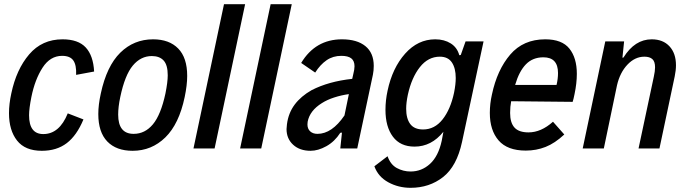

<svg xmlns="http://www.w3.org/2000/svg" viewBox="-20 -710 3282 918"><path d="M23 -169Q23 -213 34 -263Q58 -378 119.5 -450Q181 -522 279 -522Q354 -522 390 -483Q426 -444 430 -368L344 -352Q346 -399 330.5 -421Q315 -443 277 -443Q220 -443 183.5 -386.5Q147 -330 130 -246Q119 -191 119 -159Q119 -69 187 -69Q264 -69 304 -168L379 -139Q347 -62 299 -25.5Q251 11 180 11Q100 11 61.5 -38Q23 -87 23 -169Z M450 -165Q450 -209 462 -263Q490 -394 555 -458Q620 -522 712 -522Q789 -522 832 -478Q875 -434 875 -347Q875 -303 863 -246Q836 -117 770.5 -53Q705 11 614 11Q536 11 493 -33.5Q450 -78 450 -165ZM771 -263Q782 -318 782 -350Q782 -399 762.5 -420.5Q743 -442 706 -442Q653 -442 615 -396.5Q577 -351 555 -246Q545 -199 545 -162Q545 -70 619 -70Q673 -70 711 -115.5Q749 -161 771 -263Z M1051 -690H1152L1006 0H905Z M1274 -690H1375L1229 0H1128Z M1767 -395Q1767 -373 1763 -353L1688 0H1607L1615 -76L1607 -75Q1580 -33 1540.5 -11Q1501 11 1465 11Q1413 11 1381.5 -18Q1350 -47 1350 -93Q1350 -100 1352 -116Q1359 -170 1389 -210Q1419 -250 1470 -279Q1552 -321 1664 -333L1669 -355Q1675 -378 1675 -393Q1675 -419 1659.5 -431Q1644 -443 1612 -443Q1572 -443 1541.5 -422Q1511 -401 1487 -363L1420 -409Q1488 -522 1615 -522Q1687 -522 1727 -489.5Q1767 -457 1767 -395ZM1627 -158 1648 -260Q1612 -255 1578 -244Q1544 -233 1519 -217Q1461 -181 1451 -128Q1450 -124 1450 -115Q1450 -94 1463 -82Q1476 -70 1498 -70Q1567 -70 1627 -158Z M2292 -512 2189 -31Q2164 85 2098.5 136.5Q2033 188 1943 188Q1885 188 1836.5 161.5Q1788 135 1770 85L1833 37Q1847 77 1877.5 93.5Q1908 110 1943 110Q1996 110 2036 73.5Q2076 37 2092 -37L2100 -80Q2043 -9 1962 -9Q1894 -9 1858.5 -56.5Q1823 -104 1823 -185Q1823 -230 1833 -276Q1856 -385 1917 -453.5Q1978 -522 2061 -522Q2104 -522 2135 -502.5Q2166 -483 2176 -446L2183 -447L2206 -512ZM2159 -337Q2159 -384 2140.5 -411.5Q2122 -439 2083 -439Q2027 -439 1987.5 -389Q1948 -339 1930 -257Q1922 -219 1922 -190Q1922 -143 1941.5 -117Q1961 -91 2003 -91Q2058 -91 2096 -139Q2134 -187 2151 -267Q2159 -307 2159 -337Z M2738 -357Q2738 -312 2727 -260Q2722 -235 2718 -223L2424 -226Q2419 -200 2419 -170Q2419 -123 2440 -100Q2461 -77 2507 -77Q2567 -77 2624 -128L2678 -67Q2633 -25 2588.5 -7.5Q2544 10 2494 10Q2406 10 2364 -38.5Q2322 -87 2322 -170Q2322 -214 2332 -258Q2357 -376 2419.5 -449Q2482 -522 2587 -522Q2667 -522 2702.5 -477.5Q2738 -433 2738 -357ZM2443 -304H2641Q2648 -333 2648 -361Q2648 -436 2578 -436Q2527 -436 2494.5 -402.5Q2462 -369 2443 -304Z M2874 -512H2964L2956 -434L2961 -435Q3015 -522 3096 -522Q3150 -522 3181 -488.5Q3212 -455 3212 -398Q3212 -374 3206 -345L3133 0H3033L3106 -343Q3112 -370 3112 -388Q3112 -416 3099 -427.5Q3086 -439 3061 -439Q3016 -439 2980 -401Q2944 -363 2930 -302L2867 0H2766Z"/></svg>

Font: Decalotype Medium Italic
Style: Regular
Weight: 500
Italic angle: -12°
Designer: Alfredo Marco Pradil
Foundry: Alfredo Marco Pradil
Version: Version 1.0